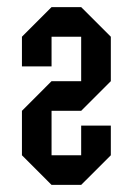

<svg xmlns="http://www.w3.org/2000/svg" viewBox="-20 -520 373 540"><path d="M291.7 -83.3 208.3 0H125L41.7 -83.3V-208.3L125 -291.7H208.3V-416.7H125V-333.3H41.7V-416.7L125 -500H208.3L291.7 -416.7V-291.7L208.3 -208.3H125V-83.3H208.3V-166.7H291.7Z"/></svg>

Font: Yulong
Style: Regular
Weight: 400
Designer: GGBotNet
Foundry: f0n7.com
Version: 1.00